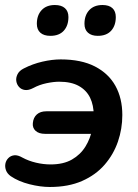

<svg xmlns="http://www.w3.org/2000/svg" viewBox="-20 -736 552 766"><path d="M179 10Q141 10 97.5 -1Q54 -12 23 -33Q9 -43 4 -56.5Q-1 -70 1.5 -83Q4 -96 13.5 -105.5Q23 -115 37 -116.5Q51 -118 70 -107Q94 -94 123.5 -87Q153 -80 182 -80Q233 -80 267 -99.5Q301 -119 321 -151.5Q341 -184 348 -222L356 -202H160Q135 -202 122 -214Q109 -226 111 -245Q113 -267 127 -279.5Q141 -292 165 -292H365L354 -275Q354 -316 339.5 -346Q325 -376 294.5 -393Q264 -410 216 -410Q194 -410 165.5 -404Q137 -398 113 -385Q94 -375 79.5 -377Q65 -379 56 -389Q47 -399 45 -412.5Q43 -426 50 -440Q57 -454 75 -463Q110 -481 149 -490Q188 -499 222 -499Q304 -499 358.5 -471Q413 -443 440.5 -393.5Q468 -344 468 -277Q468 -222 450.5 -171Q433 -120 397.5 -79Q362 -38 307.5 -14Q253 10 179 10ZM370 -593Q345 -593 331 -605.5Q317 -618 317 -641Q317 -675 336 -695.5Q355 -716 389 -716Q415 -716 428.5 -703.5Q442 -691 442 -668Q442 -634 423.5 -613.5Q405 -593 370 -593ZM181 -593Q155 -593 141 -605.5Q127 -618 127 -641Q127 -675 146 -695.5Q165 -716 199 -716Q225 -716 239 -703.5Q253 -691 253 -668Q253 -634 234.5 -613.5Q216 -593 181 -593Z"/></svg>

Font: Nunito ExtraLight
Style: Italic
Weight: 200
Italic angle: -9°
Designer: Vernon Adams
Foundry: Vernon Adams
Version: Version 3.602